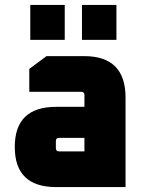

<svg xmlns="http://www.w3.org/2000/svg" viewBox="-20 -760 594 780"><path d="M208 0Q40 0 40 -163Q40 -326 208 -326H323V-374Q323 -387 310 -387H99V-480L169 -532H322Q490 -532 490 -364V0ZM207 -158Q207 -145 220 -145H323V-200H220Q207 -200 207 -187ZM103 -598V-740H243V-598ZM313 -598V-740H453V-598Z"/></svg>

Font: Oxanium ExtraLight ExtraBold
Style: Regular
Weight: 800
Version: Version 2.000